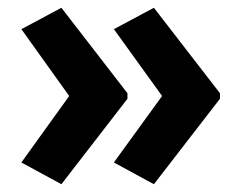

<svg xmlns="http://www.w3.org/2000/svg" viewBox="-20 -521 620 494"><path d="M546 -267V-281L376 -501L273 -446L397 -274L273 -103L376 -47ZM308 -267V-281L138 -501L35 -446L158 -274L35 -103L138 -47Z"/></svg>

Font: Noto Sans Myanmar UI SemiCondensed
Style: Bold
Weight: 700
Width: 4
Designer: Monotype Design Team
Foundry: Monotype Imaging Inc.
Version: Version 2.103